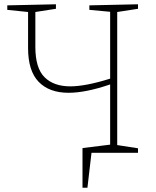

<svg xmlns="http://www.w3.org/2000/svg" viewBox="-20 -713 729 896"><path d="M624 -672 527 -657V-36L624 -21V0H407L388 163H365V-22L494 -38V-319Q380 -280 300 -280Q210 -280 160.5 -331Q111 -382 111 -489V-657L14 -667V-688L241 -693V-672L145 -657V-494Q145 -395 188 -352.5Q231 -310 308 -310Q379 -310 494 -346V-658L397 -667V-688L624 -693Z"/></svg>

Font: Bitter Pro ExtraLight
Style: Regular
Weight: 275
Designer: Sol Matas, and Bitter project Authors
Foundry: Sol Matas
Version: Version 1.010